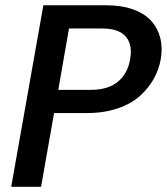

<svg xmlns="http://www.w3.org/2000/svg" viewBox="-20 -715 639 735"><path d="M203.1 -371.1H329.1Q393.6 -371.1 431.2 -402.1Q468.8 -433.1 478 -487.8Q488.3 -543.5 461.7 -574.7Q435.1 -606 370.1 -606H244.1ZM595.2 -487.8Q588.4 -448.7 568.8 -413.6Q549.3 -378.4 516.1 -348.1Q482.9 -317.9 430.4 -300Q377.9 -282.2 313 -282.2H187L137.2 0H22.9L146 -694.8H386.2Q446.3 -694.8 491 -678.5Q535.6 -662.1 560.3 -633.5Q585 -605 594 -567.9Q603 -530.8 595.2 -487.8Z"/></svg>

Font: Poppins Medium
Style: Italic
Weight: 500
Italic angle: -10°
Designer: Ninad Kale (Devanagari), Jonny Pinhorn (Latin)
Foundry: Indian Type Foundry
Version: Version 3.200;PS 1.000;hotconv 16.6.54;makeotf.lib2.5.65590